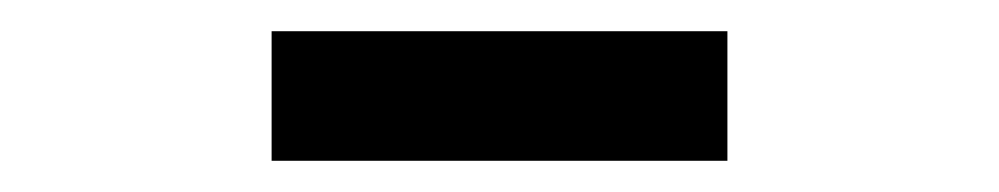

<svg xmlns="http://www.w3.org/2000/svg" viewBox="-20 -734 640 123"><path d="M154 -714H446V-631H154Z"/></svg>

Font: IBM Plex Sans Thai Looped Medium
Style: Regular
Weight: 500
Designer: Mike Abbink, Paul van der Laan, Pieter van Rosmalen, Ben Mitchell, Mark Frömberg
Foundry: Bold Monday
Version: Version 1.1